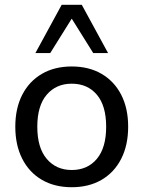

<svg xmlns="http://www.w3.org/2000/svg" viewBox="-20 -774 600 803"><path d="M280 9Q208 9 155 -22Q102 -53 73 -110Q44 -167 44 -244Q44 -321 73 -377.5Q102 -434 155 -465Q208 -496 280 -496Q352 -496 405 -465Q458 -434 487 -377.5Q516 -321 516 -244Q516 -167 487 -110Q458 -53 405 -22Q352 9 280 9ZM280 -63Q346 -63 385 -109.5Q424 -156 424 -244Q424 -332 385 -378Q346 -424 280 -424Q215 -424 175.5 -378Q136 -332 136 -244Q136 -156 175.5 -109.5Q215 -63 280 -63ZM128 -552 238 -754H322L432 -552H370L280 -696L190 -552Z"/></svg>

Font: Nunito Sans 12pt ExtraLight 12pt Medium
Style: Regular
Weight: 500
Version: Version 3.101;gftools[0.9.27]